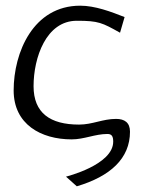

<svg xmlns="http://www.w3.org/2000/svg" viewBox="-20 -484 504 675"><path d="M28 -166C28 -47 124 6 232 6C276 6 314 -13 358 -13C374 -13 378 -3 378 14C378 96 212 137 212 137L250 171C368 136 437 73 437 -21C437 -53 418 -66 388 -66C341 -66 305 -46 258 -46C156 -46 98 -87 98 -181C98 -281 142 -411 250 -411C327 -411 339 -404 402 -369L418 -424C370 -443 314 -464 262 -464C97 -464 28 -300 28 -166Z"/></svg>

Font: KpMath
Style: Sans
Weight: 400
Version: Version 0.64